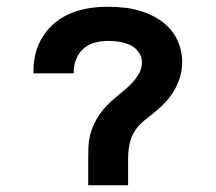

<svg xmlns="http://www.w3.org/2000/svg" viewBox="-20 -548 640 568"><path d="M359 0H241V-78Q241 -95 241.5 -112Q242 -129 246 -146Q250 -163 257 -178.5Q264 -194 273.5 -208Q283 -222 295 -234.5Q307 -247 320 -258Q333 -269 346.5 -280Q360 -291 371.5 -303.5Q383 -316 391.5 -331Q400 -346 400 -363Q400 -380 390 -394Q380 -408 364.5 -415Q349 -422 332.5 -424.5Q316 -427 299 -427Q280 -427 261 -422Q242 -417 227.5 -404.5Q213 -392 205.5 -373.5Q198 -355 198 -335V-331H79V-340Q79 -368 86.5 -394.5Q94 -421 109 -443.5Q124 -466 145.5 -483Q167 -500 192.5 -510Q218 -520 245 -524Q272 -528 299 -528Q325 -528 350.5 -525Q376 -522 400.5 -514Q425 -506 447 -492.5Q469 -479 485.5 -459.5Q502 -440 510.5 -415Q519 -390 519 -364Q519 -343 513 -322Q507 -301 496.5 -282.5Q486 -264 471.5 -248Q457 -232 440.5 -218.5Q424 -205 407 -191.5Q390 -178 378.5 -160Q367 -142 363 -120.5Q359 -99 359 -78Z"/></svg>

Font: Iosevka Extended
Style: Bold
Weight: 700
Width: 7
Monospace: yes
Designer: Belleve Invis
Foundry: Belleve Invis
Version: Version 32.5.0; ttfautohint (v1.8.4)